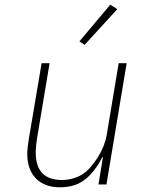

<svg xmlns="http://www.w3.org/2000/svg" viewBox="-20 -785 640 817"><path d="M418 -116H415Q386 -57 343.5 -22.5Q301 12 236 12Q170 12 133 -25.5Q96 -63 96 -131Q96 -145 98 -160Q100 -175 102 -190L157 -516H191L137 -193Q135 -179 133.5 -164Q132 -149 132 -136Q132 -19 244 -19Q279 -19 312.5 -33.5Q346 -48 372 -82Q379 -91 388 -103.5Q397 -116 406 -132.5Q415 -149 422.5 -168.5Q430 -188 434 -210L485 -516H519L433 0H399ZM340 -594 318 -609 449 -765 479 -746Z"/></svg>

Font: IBM Plex Mono ExtraLight
Style: Italic
Weight: 200
Italic angle: -9°
Monospace: yes
Designer: Mike Abbink, Paul van der Laan, Pieter van Rosmalen
Foundry: Bold Monday
Version: Version 2.3